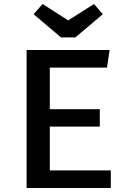

<svg xmlns="http://www.w3.org/2000/svg" viewBox="-20 -940 640 960"><path d="M229 -394H479V-307H229V-88H534V0H113V-690H528L515 -602H229ZM494 -869 357 -753H285L148 -869L193 -920L321 -838L450 -920Z"/></svg>

Font: Fira Mono Medium
Style: Regular
Weight: 500
Designer: Carrois Corporate & Edenspiekermann AG
Foundry: Carrois Corporate GbR & Edenspiekermann AG
Version: Version 3.206